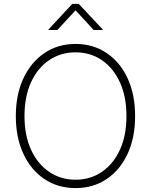

<svg xmlns="http://www.w3.org/2000/svg" viewBox="-20 -965 783 995"><path d="M371.6 9.8Q280.3 9.8 210.4 -36.9Q140.6 -83.5 101.3 -167.7Q62 -252 62 -363.3Q62 -475.6 101.6 -559.6Q141.1 -643.6 210.7 -690.4Q280.3 -737.3 371.6 -737.3Q462.4 -737.3 532.2 -690.4Q602.1 -643.6 641.1 -559.6Q680.2 -475.6 680.2 -363.3Q680.2 -251.5 641.1 -167.5Q602.1 -83.5 532.2 -36.9Q462.4 9.8 371.6 9.8ZM371.6 -33.7Q448.2 -33.7 507.8 -74.2Q567.4 -114.7 601.3 -188.7Q635.3 -262.7 635.3 -363.3Q635.3 -464.4 601.3 -538.6Q567.4 -612.8 507.8 -653.3Q448.2 -693.8 371.6 -693.8Q294.9 -693.8 235.1 -653.6Q175.3 -613.3 141.1 -539.1Q106.9 -464.8 106.9 -363.3Q106.9 -263.2 140.9 -189.2Q174.8 -115.2 234.6 -74.5Q294.4 -33.7 371.6 -33.7ZM277.3 -809.6H231V-812L354.5 -944.8H388.2L512.7 -812V-809.6H465.3L371.6 -911.6Z"/></svg>

Font: Inter 18pt ExtraLight
Style: Regular
Weight: 250
Designer: Rasmus Andersson
Foundry: rsms
Version: Version 4.001;git-66647c0bb